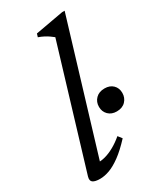

<svg xmlns="http://www.w3.org/2000/svg" viewBox="-186 -779 711 852"><g transform="rotate(-30 169.5 -352.5)"><path d="M205 -634Q196 -641.5 186 -648.2Q176 -655 164 -661.2Q152 -667.5 137.5 -672.5L142.5 -689L286.5 -715H299.5L95.5 -41L87.5 -57.5Q105.5 -56 128 -62Q150.5 -68 175.2 -81.8Q200 -95.5 224 -116L239.5 -96Q201.5 -55 170 -32Q138.5 -9 112.5 0.5Q86.5 10 63.5 10Q38 10 26.8 2Q15.5 -6 21.5 -26.5ZM277 -212Q250.5 -212 234.2 -228.2Q218 -244.5 218 -269Q218 -294.5 234.8 -311.2Q251.5 -328 280 -328Q307 -328 323 -312.2Q339 -296.5 339 -271.5Q339 -246.5 322.5 -229.2Q306 -212 277 -212Z"/></g></svg>

Font: Newsreader 16pt 16pt
Style: Italic
Weight: 400
Italic angle: -17°
Version: Version 1.003